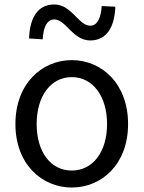

<svg xmlns="http://www.w3.org/2000/svg" viewBox="-20 -826 646 859"><path d="M301 13C435 13 553 -91 553 -271C553 -452 435 -557 301 -557C168 -557 49 -452 49 -271C49 -91 168 13 301 13ZM301 -63C207 -63 144 -146 144 -271C144 -396 207 -481 301 -481C395 -481 459 -396 459 -271C459 -146 395 -63 301 -63ZM384 -645C461 -645 493 -711 496 -796L435 -799C432 -748 416 -711 384 -711C331 -711 301 -806 223 -806C145 -806 113 -741 110 -654L171 -650C174 -704 190 -739 223 -739C275 -739 305 -645 384 -645Z"/></svg>

Font: Noto Sans Japanese Regular
Style: Regular
Weight: 400
Designer: Ryoko NISHIZUKA (kana & ideographs); Paul D. Hunt (Latin, Greek & Cyrillic); Wenlong ZHANG (bopomofo); Sandoll Communica
Foundry: Adobe Systems Incorporated
Version: Version 1.000;PS 1;hotconv 1.0.78;makeotf.lib2.5.61930